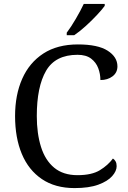

<svg xmlns="http://www.w3.org/2000/svg" viewBox="-20 -951 654 981"><path d="M361 10Q262 10 194 -36Q126 -82 91.5 -164.5Q57 -247 57 -358Q57 -466 93.5 -548.5Q130 -631 201.5 -677.5Q273 -724 378 -724Q480 -724 530 -692Q580 -660 580 -612Q580 -580 555 -561Q530 -542 493 -542Q493 -573 482 -602.5Q471 -632 445.5 -651.5Q420 -671 376 -671Q263 -671 215.5 -589.5Q168 -508 168 -358Q168 -269 189.5 -200.5Q211 -132 257 -94Q303 -56 376 -56Q449 -56 490.5 -81.5Q532 -107 557 -141Q565 -136 570.5 -126.5Q576 -117 576 -102Q576 -77 553 -51Q530 -25 482.5 -7.5Q435 10 361 10ZM321 -784Q343 -813 367.5 -855Q392 -897 408 -931H515V-921Q503 -904 476 -875Q449 -846 417.5 -817.5Q386 -789 359 -771H321Z"/></svg>

Font: Noto Serif Oriya
Style: Regular
Weight: 400
Designer: David Williams
Foundry: Google LLC, David Williams
Version: Version 1.051; ttfautohint (v1.8.4.7-5d5b)